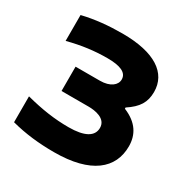

<svg xmlns="http://www.w3.org/2000/svg" viewBox="-157 -817 942 964"><g transform="rotate(30 313.5 -335.0)"><path d="M318 -276C354 -276 421 -267 421 -212C421 -163 375 -136 282 -136C201 -136 126 -147 33 -171V-21C113 0 192 9 282 9C495 9 593 -76 593 -204C593 -270 562 -325 481 -358V-365C542 -405 566 -444 566 -504C566 -613 470 -679 283 -679C203 -679 127 -672 53 -654V-504C133 -525 205 -534 279 -534C350 -534 394 -518 394 -477C394 -445 362 -417 302 -417H161V-276Z"/></g></svg>

Font: LT Wave Alt Black
Style: Regular
Weight: 900
Designer: Daniel Lyons
Version: Version 2.5 (Glyphs App)